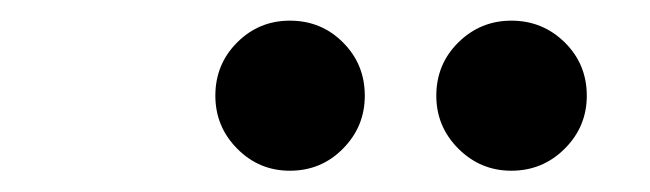

<svg xmlns="http://www.w3.org/2000/svg" viewBox="-20 -767 626 185"><path d="M472.7 -602.5Q442.9 -602.5 421.6 -623.8Q400.4 -645 400.4 -674.8Q400.4 -705.1 421.6 -726.1Q442.9 -747.1 472.7 -747.1Q502.9 -747.1 524.2 -726.1Q545.4 -705.1 545.4 -674.8Q545.4 -645 524.2 -623.8Q502.9 -602.5 472.7 -602.5ZM259.3 -602.5Q229.5 -602.5 208.5 -623.8Q187.5 -645 187.5 -674.8Q187.5 -705.1 208.5 -726.1Q229.5 -747.1 259.3 -747.1Q289.6 -747.1 310.5 -726.1Q331.5 -705.1 331.5 -674.8Q331.5 -645 310.5 -623.8Q289.6 -602.5 259.3 -602.5Z"/></svg>

Font: Cascadia Mono NF SemiBold
Style: Italic
Weight: 600
Italic angle: -10°
Monospace: yes
Designer: Aaron Bell
Foundry: Saja Typeworks
Version: Version 2404.023; ttfautohint (v1.8.4)